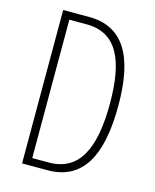

<svg xmlns="http://www.w3.org/2000/svg" viewBox="-109 -789 698 863"><g transform="rotate(15 240.5 -357.0)"><path d="M428 -364C428 -595 356 -714 197 -714H77V0H195C356 0 428 -124 428 -364ZM389 -362C389 -147 330 -35 192 -35H115V-679H195C336 -679 389 -565 389 -362Z"/></g></svg>

Font: Noto Sans Kannada ExtraCondensed ExtraLight
Style: Regular
Weight: 200
Width: 2
Designer: Jelle Bosma - Monotype Design Team
Foundry: Monotype Imaging Inc.
Version: Version 2.005